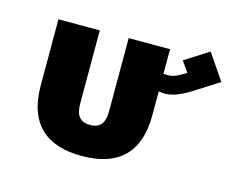

<svg xmlns="http://www.w3.org/2000/svg" viewBox="-81 -648 941 771"><g transform="rotate(15 389.5 -262.5)"><path d="M706 -532 607 -469 638 -425C605 -406 591 -396 563 -396C557 -396 551 -396 546 -397V-499H374V-195C374 -147 357 -122 314 -122C271 -122 254 -147 254 -195V-499H82V-225C82 -60 171 7 314 7C457 7 546 -60 546 -225V-324C553 -322 562 -321 571 -321C601 -321 634 -333 677 -360C719 -387 779 -425 779 -425Z"/></g></svg>

Font: Maven Pro
Style: Black
Weight: 900
Designer: Joe Prince
Foundry: Joe Prince
Version: Version 1.003